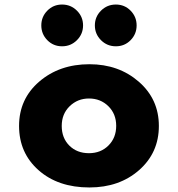

<svg xmlns="http://www.w3.org/2000/svg" viewBox="-20 -811 784 846"><path d="M188.5 -764Q215 -791 253.5 -791Q292 -791 319 -764Q346 -737 346 -699Q346 -661 319 -634Q292 -607 253.5 -607Q215 -607 188.5 -634Q162 -661 162 -699Q162 -737 188.5 -764ZM425 -764Q452 -791 490.5 -791Q529 -791 555.5 -764Q582 -737 582 -699Q582 -661 555.5 -634Q529 -607 490.5 -607Q452 -607 425 -634Q398 -661 398 -699Q398 -737 425 -764ZM64 -256Q64 -137 150 -61Q236 15 374 15Q506 15 593 -61.5Q680 -138 680 -256Q680 -374 591.5 -451Q503 -528 374 -528Q242 -528 153 -451.5Q64 -375 64 -256ZM252 -256Q252 -309 287 -343Q322 -377 372 -377Q423 -377 457.5 -343Q492 -309 492 -256.5Q492 -204 458 -170Q424 -136 372 -136Q319 -136 285.5 -169.5Q252 -203 252 -256Z"/></svg>

Font: Hussar
Style: BoldWeb
Weight: 700
Foundry: Cannot Into Space Fonts
Version: Version 2.00